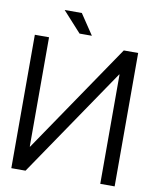

<svg xmlns="http://www.w3.org/2000/svg" viewBox="-94 -941 815 1012"><g transform="rotate(10 313.5 -435.0)"><path d="M513 -714 115 -129H113V-714H37V0H113L511 -585H513V0H590V-714ZM169 -870 268 -761H334L261 -870Z"/></g></svg>

Font: Non Bureau Light
Style: Regular
Weight: 300
Designer: Jona Saucedo
Foundry: Non Foundry
Version: Version 1.000;FEAKit 1.0